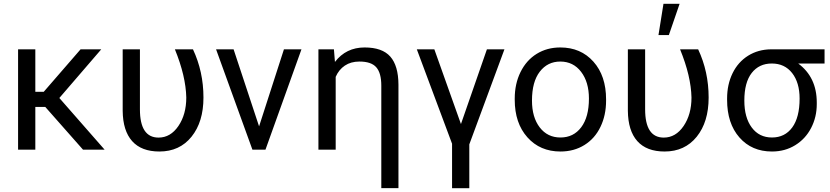

<svg xmlns="http://www.w3.org/2000/svg" viewBox="-20 -788 4368 1011"><path d="M218.3 -225.1H166V0H75.2V-528.3H166V-304.7H210.4L404.3 -528.3H513.2L292.5 -272L530.8 0H417Z M716.8 -528.3V-212.4Q716.8 -63.5 814.9 -63.5Q877.9 -63.5 919.4 -124.5Q960.9 -185.5 960.9 -274.4Q958.5 -387.2 900.9 -528.3H996.1Q1051.3 -410.6 1051.3 -274.4Q1051.3 -146 988.5 -68.1Q925.8 9.8 819.3 9.8Q724.6 9.8 675.8 -44.9Q627 -99.6 626 -204.6V-528.3Z M1344.2 -122.6 1475.1 -528.3H1567.4L1377.9 0H1309.1L1117.7 -528.3H1210Z M1738.3 -528.3 1743.7 -461.9Q1802.2 -538.1 1899.9 -538.1Q1992.7 -538.1 2035.2 -490Q2077.6 -441.9 2078.1 -342.3V202.6H1987.8V-336.9Q1987.8 -403.3 1961.4 -433.6Q1935.1 -463.9 1872.6 -463.9Q1827.6 -463.9 1795.9 -442.6Q1764.2 -421.4 1747.6 -383.3V0H1656.7V-528.3Z M2407.2 -134.8 2543.9 -528.3H2636.2L2451.2 -27.8V203.1H2360.4V-31.2L2174.8 -528.3H2267.1Z M2690.4 -269Q2690.4 -346.7 2720.9 -408.7Q2751.5 -470.7 2805.9 -504.4Q2860.4 -538.1 2930.2 -538.1Q3038.1 -538.1 3104.7 -463.4Q3171.4 -388.7 3171.4 -264.6V-258.3Q3171.4 -181.2 3141.8 -119.9Q3112.3 -58.6 3057.4 -24.4Q3002.4 9.8 2931.2 9.8Q2823.7 9.8 2757.1 -64.9Q2690.4 -139.6 2690.4 -262.7ZM2781.2 -258.3Q2781.2 -170.4 2822 -117.2Q2862.8 -64 2931.2 -64Q3000 -64 3040.5 -117.9Q3081.1 -171.9 3081.1 -269Q3081.1 -356 3039.8 -409.9Q2998.5 -463.9 2930.2 -463.9Q2863.3 -463.9 2822.3 -410.6Q2781.2 -357.4 2781.2 -258.3Z M3377 -528.3V-212.4Q3377 -63.5 3475.1 -63.5Q3538.1 -63.5 3579.6 -124.5Q3621.1 -185.5 3621.1 -274.4Q3618.7 -387.2 3561 -528.3H3656.2Q3711.4 -410.6 3711.4 -274.4Q3711.4 -146 3648.7 -68.1Q3585.9 9.8 3479.5 9.8Q3384.8 9.8 3335.9 -44.9Q3287.1 -99.6 3286.1 -204.6V-528.3ZM3473.6 -768.1H3558.6L3502 -603.5H3447.3Z M4321.8 -453.6H4183.1Q4280.8 -381.3 4280.8 -248V-239.7Q4280.8 -171.4 4251 -114Q4221.2 -56.6 4167.2 -23.4Q4113.3 9.8 4044.9 9.8Q3938.5 9.8 3873.5 -64.2Q3808.6 -138.2 3808.6 -262.7V-269Q3808.6 -343.3 3837.4 -402.3Q3866.2 -461.4 3919.2 -494.6Q3972.2 -527.8 4040.5 -528.3H4321.8ZM3899.4 -258.3Q3899.4 -168.9 3938.5 -116.5Q3977.5 -64 4044.9 -64Q4112.8 -64 4151.6 -116.9Q4190.4 -169.9 4190.4 -269Q4190.4 -353 4151.1 -403.3Q4111.8 -453.6 4043.9 -453.6Q3977.1 -453.6 3938.2 -403.8Q3899.4 -354 3899.4 -258.3Z"/></svg>

Font: Roboto-ThirdPerson-AD3FC
Style: ThirdPerson-AD3FC
Weight: 400
Designer: Google
Version: Version 2.137; 2017